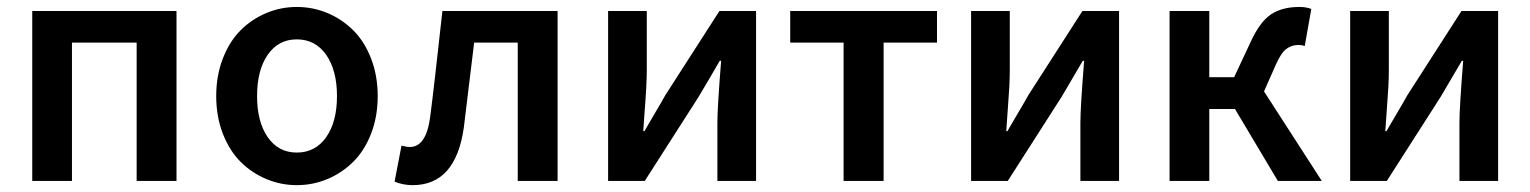

<svg xmlns="http://www.w3.org/2000/svg" viewBox="-20 -523 4423 555"><path d="M73.2 0V-491.2H490.2V0H375V-399.9H188V0Z M837.9 12.2Q792 12.2 750 -5.4Q708 -22.9 675.8 -54.9Q643.6 -86.9 624.3 -136.2Q605 -185.5 605 -245.1Q605 -304.7 624.3 -354.2Q643.6 -403.8 675.8 -435.8Q708 -467.8 750 -485.4Q792 -502.9 837.9 -502.9Q884.3 -502.9 926.3 -485.4Q968.3 -467.8 1000.7 -435.8Q1033.2 -403.8 1052.5 -354.2Q1071.8 -304.7 1071.8 -245.1Q1071.8 -185.5 1052.5 -136.2Q1033.2 -86.9 1000.7 -54.9Q968.3 -22.9 926.3 -5.4Q884.3 12.2 837.9 12.2ZM837.9 -82Q891.6 -82 922.9 -126.5Q954.1 -170.9 954.1 -245.1Q954.1 -319.8 922.9 -364.5Q891.6 -409.2 837.9 -409.2Q784.7 -409.2 753.9 -364.7Q723.1 -320.3 723.1 -245.1Q723.1 -170.9 753.9 -126.5Q784.7 -82 837.9 -82Z M1172.9 12.2Q1145 12.2 1120.6 2L1140.6 -102.1Q1154.3 -98.1 1164.6 -98.1Q1212.4 -98.1 1223.6 -186Q1234.4 -268.1 1258.8 -491.2H1591.8V0H1476.6V-399.9H1350.6Q1345.7 -359.4 1335.7 -277.3Q1325.7 -195.3 1320.8 -154.8Q1297.4 12.2 1172.9 12.2Z M1737.8 0V-491.2H1849.6V-321.8Q1849.6 -298.8 1848.1 -271Q1846.7 -243.2 1843.5 -202.4Q1840.3 -161.6 1839.4 -144H1842.8Q1849.1 -155.3 1871.8 -193.6Q1894.5 -231.9 1903.3 -248L2059.6 -491.2H2165.5V0H2053.7V-168.9Q2053.7 -210.9 2064.5 -347.2H2060.5Q2041 -313 1999.5 -243.2L1843.8 0Z M2418.5 0V-399.9H2264.2V-491.2H2688.5V-399.9H2534.2V0Z M2787.1 0V-491.2H2898.9V-321.8Q2898.9 -298.8 2897.5 -271Q2896 -243.2 2892.8 -202.4Q2889.6 -161.6 2888.7 -144H2892.1Q2898.4 -155.3 2921.1 -193.6Q2943.8 -231.9 2952.6 -248L3108.9 -491.2H3214.8V0H3103V-168.9Q3103 -210.9 3113.8 -347.2H3109.9Q3090.3 -313 3048.8 -243.2L2893.1 0Z M3360.8 0V-491.2H3475.6V-299.8H3547.4L3593.8 -398.9Q3621.1 -459.5 3653.6 -481.2Q3686 -502.9 3735.8 -502.9Q3755.9 -502.9 3770.5 -497.1L3751.5 -390.1Q3742.7 -393.1 3733.4 -393.1Q3713.4 -393.1 3698 -381.3Q3682.6 -369.6 3667.5 -335L3633.8 -258.8L3800.8 0H3673.8L3549.8 -208H3475.6V0Z M3882.8 0V-491.2H3994.6V-321.8Q3994.6 -298.8 3993.2 -271Q3991.7 -243.2 3988.5 -202.4Q3985.4 -161.6 3984.4 -144H3987.8Q3994.1 -155.3 4016.8 -193.6Q4039.6 -231.9 4048.3 -248L4204.6 -491.2H4310.5V0H4198.7V-168.9Q4198.7 -210.9 4209.5 -347.2H4205.6Q4186 -313 4144.5 -243.2L3988.8 0Z"/></svg>

Font: Toshiba Sans Medium
Style: Regular
Weight: 500
Designer: Paul D. Hunt
Foundry: Toshiba Corporation
Version: Version 2.020;PS 2.0;hotconv 1.0.86;makeotf.lib2.5.63406